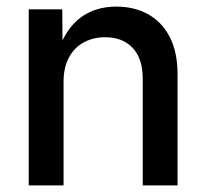

<svg xmlns="http://www.w3.org/2000/svg" viewBox="-20 -564 627 584"><path d="M173.3 -314.5V0H67.4V-535.6H169.4L170.4 -403.8H154.8Q179.2 -476.1 224.4 -510Q269.5 -543.9 334 -543.9Q388.7 -543.9 430.7 -520.5Q472.7 -497.1 496.3 -451.4Q520 -405.8 520 -338.4V0H414.1V-325.2Q414.1 -385.3 383.8 -418Q353.5 -450.7 299.8 -450.7Q263.7 -450.7 235.1 -435.3Q206.5 -419.9 189.9 -389.6Q173.3 -359.4 173.3 -314.5Z"/></svg>

Font: Inter 20pt Medium
Style: Regular
Weight: 500
Version: Version 4.001;git-66647c0bb